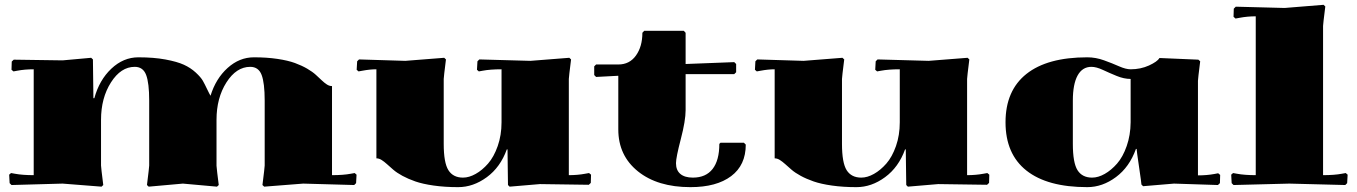

<svg xmlns="http://www.w3.org/2000/svg" viewBox="-20 -768 5639 798"><path d="M399.9 -80.1Q399.9 -73.2 409.2 1L401.9 7.8L240.2 -4.9L27.8 1L20 -6.8L18.1 -42L25.9 -48.8L42 -45.9Q73.2 -40 120.1 -40V-480Q83 -480 51.8 -474.1L36.1 -471.2L27.8 -478L28.8 -512.2L37.1 -520L240.2 -517.1L358.9 -527.8L366.2 -521Q366.2 -517.6 367.2 -442.1Q368.2 -366.7 368.2 -359.9H372.1Q392.6 -435.1 442.6 -482.4Q492.7 -529.8 555.2 -529.8Q618.7 -529.8 667.5 -520.8Q716.3 -511.7 744.1 -499Q772 -486.3 793.5 -466.6Q814.9 -446.8 823 -432.4Q831.1 -418 840.8 -397.5Q850.6 -377 855 -370.1Q877 -441.4 926 -485.6Q975.1 -529.8 1035.2 -529.8Q1088.9 -529.8 1133.1 -523.2Q1177.2 -516.6 1205.8 -506.1Q1234.4 -495.6 1256.6 -482.7Q1278.8 -469.7 1292.7 -457Q1306.6 -444.3 1317.6 -433.8Q1328.6 -423.3 1338.9 -416.7Q1349.1 -410.2 1359.9 -410.2V-40Q1406.7 -40 1438 -45.9L1454.1 -48.8L1461.9 -42L1460 -6.8L1452.1 1L1240.2 -4.9L1078.1 7.8L1070.8 1Q1080.1 -73.2 1080.1 -80.1V-350.1Q1080.1 -422.9 1067.4 -456.5Q1054.7 -490.2 1020 -490.2Q962.4 -490.2 921.1 -425.5Q879.9 -360.8 879.9 -270V-79.1Q881.3 -60.1 889.2 1L881.8 7.8L740.2 -4.9L598.1 7.8L590.8 1Q600.1 -73.2 600.1 -80.1V-350.1Q600.1 -422.9 587.4 -456.5Q574.7 -490.2 540 -490.2Q482.4 -490.2 441.2 -425.5Q399.9 -360.8 399.9 -270Z M2184.6 -515.1 2346.2 -527.8 2353.5 -521Q2344.2 -446.8 2344.2 -439.9V-40Q2380.9 -40 2412.1 -45.9L2428.2 -48.8L2436.5 -42L2435.5 -7.8L2427.2 0L2224.1 -2.9L2098.1 7.8L2091.3 1Q2091.3 -2.9 2090.3 -71.8Q2089.4 -140.6 2089.4 -147H2086.4Q2059.6 -72.8 2003.2 -31.5Q1946.8 9.8 1884.3 9.8Q1828.6 9.8 1782.5 3.2Q1736.3 -3.4 1706.3 -13.9Q1676.3 -24.4 1652.8 -37.1Q1629.4 -49.8 1614.5 -62.7Q1599.6 -75.7 1587.9 -86.2Q1576.2 -96.7 1565.7 -103.3Q1555.2 -109.9 1544.4 -109.9V-480Q1517.6 -480 1486.3 -474.1L1470.2 -471.2L1462.4 -478L1464.4 -513.2L1472.2 -521L1664.6 -515.1L1826.2 -527.8L1833.5 -521Q1824.2 -446.8 1824.2 -439.9V-169.9Q1824.2 -91.3 1843.8 -60.5Q1863.3 -29.8 1904.3 -29.8Q1929.7 -29.8 1957 -45.2Q1984.4 -60.5 2008.5 -88.1Q2032.7 -115.7 2048.6 -160.9Q2064.5 -206.1 2064.5 -259.8V-480Q2017.6 -480 1986.3 -474.1L1970.2 -471.2L1962.4 -478L1964.4 -513.2L1972.2 -521Z M2549.8 -453.1 2457.5 -448.2 2449.7 -456.1V-492.2L2457.5 -500H2549.8Q2596.7 -500 2623.3 -537.4Q2649.9 -574.7 2649.9 -631.8L2657.7 -640.1H2821.8L2829.6 -631.8V-502L3031.7 -509.8L3039.6 -502V-467.8L3031.7 -460H2829.6V-310.1Q2829.6 -266.6 2809.6 -189.9Q2789.6 -113.3 2789.6 -89.8Q2789.6 -60.5 2807.6 -45.2Q2825.7 -29.8 2859.9 -29.8Q2913.6 -29.8 2941.7 -65.7Q2969.7 -101.6 2969.7 -169.9L2974.6 -174.8H3071.8L3079.6 -167Q3079.6 -81.5 3018.8 -35.9Q2958 9.8 2849.6 9.8Q2712.9 9.8 2631.3 -55.9Q2549.8 -121.6 2549.8 -230Z M3839.8 -515.1 4001.5 -527.8 4008.8 -521Q3999.5 -446.8 3999.5 -439.9V-40Q4036.1 -40 4067.4 -45.9L4083.5 -48.8L4091.8 -42L4090.8 -7.8L4082.5 0L3879.4 -2.9L3753.4 7.8L3746.6 1Q3746.6 -2.9 3745.6 -71.8Q3744.6 -140.6 3744.6 -147H3741.7Q3714.8 -72.8 3658.4 -31.5Q3602.1 9.8 3539.6 9.8Q3483.9 9.8 3437.7 3.2Q3391.6 -3.4 3361.6 -13.9Q3331.5 -24.4 3308.1 -37.1Q3284.7 -49.8 3269.8 -62.7Q3254.9 -75.7 3243.2 -86.2Q3231.4 -96.7 3220.9 -103.3Q3210.4 -109.9 3199.7 -109.9V-480Q3172.9 -480 3141.6 -474.1L3125.5 -471.2L3117.7 -478L3119.6 -513.2L3127.4 -521L3319.8 -515.1L3481.4 -527.8L3488.8 -521Q3479.5 -446.8 3479.5 -439.9V-169.9Q3479.5 -91.3 3499 -60.5Q3518.6 -29.8 3559.6 -29.8Q3585 -29.8 3612.3 -45.2Q3639.6 -60.5 3663.8 -88.1Q3688 -115.7 3703.9 -160.9Q3719.7 -206.1 3719.7 -259.8V-480Q3672.9 -480 3641.6 -474.1L3625.5 -471.2L3617.7 -478L3619.6 -513.2L3627.4 -521Z M4959 -39.1Q4996.1 -39.1 5027.3 -44.9L5043 -47.9L5051.3 -41L5050.3 -6.8L5042 1L4859.4 -4.9L4731 5.9L4724.1 -1Q4724.1 -6.8 4714.1 -74.7Q4704.1 -142.6 4704.1 -148.9H4701.2Q4674.3 -73.7 4618.2 -32Q4562 9.8 4499 9.8Q4333 9.8 4246.1 -59.1Q4159.2 -127.9 4159.2 -259.8Q4159.2 -391.6 4246.1 -460.7Q4333 -529.8 4499 -529.8Q4534.2 -529.8 4568.6 -517.3Q4603 -504.9 4631.1 -492.4Q4659.2 -480 4679.2 -480Q4720.7 -480 4755.4 -495.8Q4790 -511.7 4799.3 -526.9L4960.9 -520L4968.3 -513.2Q4959 -439 4959 -432.1ZM4679.2 -439.9Q4651.4 -439.9 4621.1 -452.4Q4590.8 -464.8 4563.7 -477.5Q4536.6 -490.2 4516.1 -490.2Q4478.5 -490.2 4458.7 -454.1Q4439 -418 4439 -350.1V-169.9Q4439 -91.3 4458.5 -60.5Q4478 -29.8 4519 -29.8Q4544.4 -29.8 4571.5 -45.2Q4598.6 -60.5 4622.8 -88.1Q4647 -115.7 4662.8 -160.9Q4678.7 -206.1 4679.2 -259.8Z M5199.2 -700.2Q5164.6 -700.2 5130.9 -693.8L5115.2 -690.9L5106.9 -698.2L5107.9 -731.9L5116.2 -740.2L5319.3 -734.9L5481 -748L5488.3 -741.2Q5479 -667 5479 -660.2V-40Q5525.9 -40 5557.1 -45.9L5573.2 -48.8L5581.1 -42L5579.1 -6.8L5571.3 1L5338.9 -4.9L5106.9 1L5099.1 -6.8L5097.2 -42L5105 -48.8L5121.1 -45.9Q5152.3 -40 5199.2 -40Z"/></svg>

Font: Yokawerad
Style: Regular
Weight: 500
Designer: gluk
Foundry: gluk
Version: Version 0.79